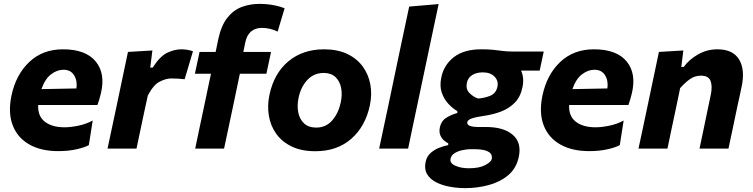

<svg xmlns="http://www.w3.org/2000/svg" viewBox="-20 -767 3886 991"><path d="M281 13Q191 13 130.5 -21.8Q70 -56.5 45.5 -120.5Q21 -184.5 39 -272.5Q61.5 -381 130.8 -446.8Q200 -512.5 305 -512.5Q422.5 -512.5 474 -449.8Q525.5 -387 500.5 -284Q492.5 -251 483 -225H177Q174.5 -167 211.8 -138.5Q249 -110 313.5 -110Q345.5 -110 385.8 -118.5Q426 -127 458.5 -145L438.5 -18Q418.5 -6.5 376.2 3.2Q334 13 281 13ZM308 -407Q274 -407 243 -383Q212 -359 194 -307L374.5 -310.5Q380 -350 362.5 -378.5Q345 -407 308 -407Z M535 0Q546.5 -53.5 557 -103.2Q567.5 -153 581 -216L591.5 -266Q602.5 -319.5 615 -378Q627.5 -436.5 640.5 -499L766.5 -506.5L755.5 -418H768Q806 -477.5 843.8 -495Q881.5 -512.5 915 -512.5Q931 -512.5 947.5 -509.8Q964 -507 976 -502.5L933 -358Q913.5 -360.5 897.5 -361.2Q881.5 -362 863 -362Q837 -362 804.5 -345.8Q772 -329.5 743 -274L728.5 -208Q716.5 -152 706.2 -103Q696 -54 684.5 0Z M987.5 0Q998.5 -53.5 1009.2 -103.8Q1020 -154 1033 -216L1043.5 -266Q1049 -292 1055.5 -323Q1062 -354 1069 -386.5H986L1010 -499H1093Q1096.5 -516 1100 -532.5Q1103.5 -549 1106.5 -564Q1121.5 -634.5 1152.8 -674.5Q1184 -714.5 1227 -730.8Q1270 -747 1320 -747Q1355 -747 1389.8 -740.8Q1424.5 -734.5 1449 -724L1413 -604Q1373 -623 1332.5 -623Q1261 -623 1245.5 -546Q1243.5 -536 1240.5 -521.2Q1237.5 -506.5 1236 -499H1379L1355 -386.5H1218L1182.5 -216.5Q1169 -153.5 1158.5 -103.5Q1148 -53.5 1136.5 0Z M1607.5 13.5Q1536 13.5 1485.8 -10.8Q1435.5 -35 1406 -76.2Q1376.5 -117.5 1367.8 -169.2Q1359 -221 1370.5 -276.5Q1394 -388.5 1468.5 -450.5Q1543 -512.5 1652.5 -512.5Q1722 -512.5 1772 -488.8Q1822 -465 1852 -424Q1882 -383 1891.5 -331.2Q1901 -279.5 1889 -223Q1866 -114.5 1793 -50.5Q1720 13.5 1607.5 13.5ZM1612 -108.5Q1663 -108.5 1695.2 -146.2Q1727.5 -184 1738.5 -237.5Q1747.5 -278 1740.8 -313Q1734 -348 1711.5 -369.2Q1689 -390.5 1651 -390.5Q1600 -390.5 1566.2 -354.2Q1532.5 -318 1521 -262Q1512.5 -221.5 1519.5 -186.5Q1526.5 -151.5 1549.5 -130Q1572.5 -108.5 1612 -108.5Z M1937 0Q1948.5 -53 1959 -103.5Q1969.5 -154 1983 -216L2041 -493Q2054 -554 2066.5 -613.2Q2079 -672.5 2092 -733L2244 -746Q2231.5 -687 2218.2 -624.5Q2205 -562 2190.5 -493.5L2132 -216.5Q2118.5 -153 2108 -103.2Q2097.5 -53.5 2086.5 0Z M2381.5 204Q2340 204 2300 196.5Q2260 189 2229.2 172.8Q2198.5 156.5 2183.8 130.8Q2169 105 2177 68Q2183 39.5 2203.5 21.8Q2224 4 2249 -5.2Q2274 -14.5 2293.5 -18V-27.5Q2283.5 -32 2271.5 -42.2Q2259.5 -52.5 2252.5 -69.5Q2245.5 -86.5 2250.5 -110.5Q2257.5 -143 2284 -159.5Q2310.5 -176 2340.5 -183.5V-193.5Q2315.5 -208 2293.2 -232.2Q2271 -256.5 2259.8 -290.2Q2248.5 -324 2258 -368Q2271 -432 2322.8 -472.2Q2374.5 -512.5 2464.5 -512.5Q2502.5 -512.5 2527.2 -509.8Q2552 -507 2574.2 -504Q2596.5 -501 2627.5 -501H2786.5L2765.5 -402.5H2669.5Q2686.5 -365 2677 -318.5Q2667 -267.5 2637.2 -237.2Q2607.5 -207 2566.5 -191.5Q2525.5 -176 2481.5 -169.5Q2440.5 -164 2417.5 -156.5Q2394.5 -149 2392 -137.5Q2389.5 -123 2405.8 -117.2Q2422 -111.5 2445 -111.5H2488.5Q2580 -111.5 2626.8 -71Q2673.5 -30.5 2657.5 43.5Q2645 102.5 2602.5 137.8Q2560 173 2501.5 188.5Q2443 204 2381.5 204ZM2447.5 -258.5Q2480 -260.5 2509.8 -272.5Q2539.5 -284.5 2547 -317.5Q2554.5 -348.5 2533 -371Q2511.5 -393.5 2472 -393.5Q2440 -393.5 2417.5 -379.8Q2395 -366 2389.5 -338Q2383.5 -307 2403 -287Q2422.5 -267 2447.5 -258.5ZM2399.5 101.5Q2454 101.5 2484.2 85.2Q2514.5 69 2518 54.5Q2521 41.5 2515.2 29.8Q2509.5 18 2488.2 10.5Q2467 3 2424 3H2406.5Q2388 3.5 2365.8 8.2Q2343.5 13 2326.5 23.5Q2309.5 34 2305.5 52.5Q2300.5 75 2329.8 88.2Q2359 101.5 2399.5 101.5Z M3021.5 13Q2931.5 13 2871 -21.8Q2810.5 -56.5 2786 -120.5Q2761.5 -184.5 2779.5 -272.5Q2802 -381 2871.2 -446.8Q2940.5 -512.5 3045.5 -512.5Q3163 -512.5 3214.5 -449.8Q3266 -387 3241 -284Q3233 -251 3223.5 -225H2917.5Q2915 -167 2952.2 -138.5Q2989.5 -110 3054 -110Q3086 -110 3126.2 -118.5Q3166.5 -127 3199 -145L3179 -18Q3159 -6.5 3116.8 3.2Q3074.5 13 3021.5 13ZM3048.5 -407Q3014.5 -407 2983.5 -383Q2952.5 -359 2934.5 -307L3115 -310.5Q3120.5 -350 3103 -378.5Q3085.5 -407 3048.5 -407Z M3275.5 0Q3287 -53.5 3297.8 -104Q3308.5 -154.5 3321.5 -216L3332 -266Q3343 -319.5 3355.5 -378Q3368 -436.5 3381 -499L3507 -506.5L3496.5 -421.5H3509Q3537 -460 3583 -486.2Q3629 -512.5 3682.5 -512.5Q3763 -512.5 3794.8 -460Q3826.5 -407.5 3808 -320Q3803.5 -298.5 3797.8 -271.8Q3792 -245 3785.5 -216Q3772.5 -154 3762 -103.8Q3751.5 -53.5 3740 0H3590.5Q3602 -53.5 3612.2 -102.8Q3622.5 -152 3634 -208L3648.5 -277Q3658 -322 3647.5 -349.2Q3637 -376.5 3598 -376.5Q3566 -376.5 3540.2 -358Q3514.5 -339.5 3490.5 -312L3469 -208.5Q3457 -152 3446.5 -102.8Q3436 -53.5 3425 0Z"/></svg>

Font: Commissioner
Style: Bold Italic
Weight: 700
Italic angle: -12°
Designer: Kostas Bartsokas
Foundry: Kostas Bartsokas
Version: Version 1.000; ttfautohint (v1.8.3)